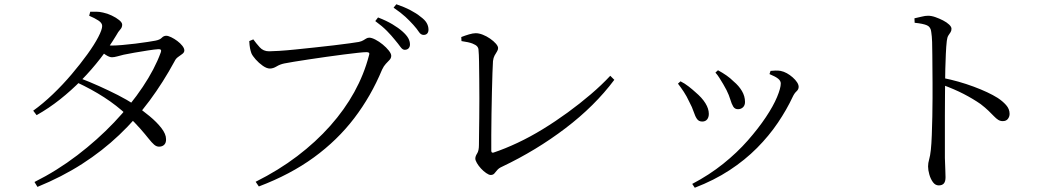

<svg xmlns="http://www.w3.org/2000/svg" viewBox="-20 -832 4990 902"><path d="M142 23Q248 -30 343 -102.5Q438 -175 516 -257Q594 -339 650.5 -423.5Q707 -508 735 -585Q742 -602 724 -601Q707 -600 675 -595Q643 -590 611 -584.5Q579 -579 561 -575Q545 -571 530.5 -567Q516 -563 506 -563Q494 -563 477 -574Q460 -585 443 -599L458 -623Q474 -620 485 -619Q496 -618 506 -618Q524 -618 554 -620.5Q584 -623 616 -627Q648 -631 674 -635Q700 -639 710 -641Q731 -645 740 -654.5Q749 -664 761 -664Q770 -664 784.5 -657Q799 -650 813 -639.5Q827 -629 836.5 -617Q846 -605 846 -595Q846 -586 837 -579Q828 -572 817 -564.5Q806 -557 800 -544Q747 -446 683 -359.5Q619 -273 540 -198Q461 -123 366 -62Q271 -1 156 46ZM727 -143Q715 -143 704 -152.5Q693 -162 678 -181Q663 -200 639 -227.5Q615 -255 578 -290Q528 -337 469 -375Q410 -413 341 -445L355 -465Q400 -448 445.5 -427.5Q491 -407 533.5 -385.5Q576 -364 610 -341Q648 -315 682.5 -286.5Q717 -258 738.5 -230Q760 -202 760 -179Q761 -162 752 -152.5Q743 -143 727 -143ZM136 -312Q182 -345 228.5 -389.5Q275 -434 316.5 -483Q358 -532 390.5 -577Q423 -622 441.5 -657.5Q460 -693 460 -710Q460 -724 442.5 -735.5Q425 -747 399 -758L404 -777Q418 -777 432.5 -777Q447 -777 464 -773Q484 -769 505 -759Q526 -749 540 -737.5Q554 -726 554 -716Q554 -703 545 -693.5Q536 -684 525 -664Q493 -611 452 -558Q411 -505 363 -456Q315 -407 262 -365Q209 -323 152 -291Z M1181 22Q1289 -32 1376.5 -98.5Q1464 -165 1531.5 -241Q1599 -317 1644.5 -399.5Q1690 -482 1713 -570Q1717 -582 1713 -584.5Q1709 -587 1701 -587Q1690 -587 1662 -584Q1634 -581 1595 -576Q1556 -571 1513.5 -565Q1471 -559 1431.5 -553Q1392 -547 1361 -542Q1330 -537 1316 -534Q1296 -530 1279.5 -520Q1263 -510 1248 -510Q1233 -510 1214.5 -523Q1196 -536 1181 -553Q1166 -570 1161 -582Q1157 -593 1154.5 -606Q1152 -619 1151 -639L1170 -647Q1183 -629 1200 -610Q1217 -591 1244 -591Q1258 -591 1291 -593Q1324 -595 1368 -599.5Q1412 -604 1458.5 -609Q1505 -614 1548 -619Q1591 -624 1622.5 -628.5Q1654 -633 1666 -635Q1679 -638 1686.5 -642.5Q1694 -647 1700.5 -651Q1707 -655 1715 -655Q1726 -655 1743.5 -646Q1761 -637 1778 -623Q1795 -609 1806.5 -594.5Q1818 -580 1818 -570Q1818 -559 1810 -550.5Q1802 -542 1792.5 -532Q1783 -522 1775 -505Q1723 -380 1644 -276.5Q1565 -173 1454.5 -92.5Q1344 -12 1196 44ZM1881 -598Q1871 -598 1861 -612Q1851 -626 1835 -645Q1820 -664 1798 -686.5Q1776 -709 1743 -733L1756 -750Q1795 -735 1823.5 -718Q1852 -701 1871 -684Q1890 -667 1898 -652.5Q1906 -638 1906 -623Q1906 -612 1899.5 -605Q1893 -598 1881 -598ZM1970 -668Q1957 -668 1948 -682Q1939 -696 1922 -715Q1905 -734 1884.5 -753Q1864 -772 1829 -796L1842 -812Q1880 -799 1908.5 -784Q1937 -769 1955 -754Q1976 -739 1984.5 -724Q1993 -709 1993 -693Q1993 -681 1987 -674.5Q1981 -668 1970 -668Z M2285 -10Q2277 -10 2264 -19Q2251 -28 2239.5 -40.5Q2228 -53 2220.5 -66Q2213 -79 2213 -87Q2213 -98 2221.5 -111Q2230 -124 2230 -151Q2230 -166 2230.5 -199.5Q2231 -233 2231.5 -277Q2232 -321 2232 -368.5Q2232 -416 2231.5 -461.5Q2231 -507 2230.5 -542.5Q2230 -578 2228 -597Q2228 -606 2222 -613.5Q2216 -621 2199.5 -627.5Q2183 -634 2148 -639L2147 -658Q2165 -665 2183.5 -670.5Q2202 -676 2215 -676Q2230 -676 2248 -669Q2266 -662 2282.5 -650.5Q2299 -639 2309.5 -627Q2320 -615 2320 -606Q2320 -598 2314.5 -589.5Q2309 -581 2303.5 -571Q2298 -561 2296 -545Q2295 -528 2293.5 -489Q2292 -450 2291 -399.5Q2290 -349 2289 -296Q2288 -243 2288 -197.5Q2288 -152 2288 -124Q2288 -113 2298 -115Q2352 -133 2411.5 -161Q2471 -189 2530.5 -225.5Q2590 -262 2647 -303.5Q2704 -345 2755.5 -389Q2807 -433 2847 -476L2866 -457Q2774 -334 2636.5 -229.5Q2499 -125 2339 -49Q2323 -42 2315.5 -32.5Q2308 -23 2302 -16.5Q2296 -10 2285 -10Z M3232 32Q3312 -10 3377.5 -62.5Q3443 -115 3493 -172Q3543 -229 3578 -281.5Q3613 -334 3630.5 -376Q3648 -418 3648 -440Q3648 -452 3636 -462Q3624 -472 3595 -484L3600 -499Q3610 -500 3622.5 -500.5Q3635 -501 3647 -499Q3662 -496 3676.5 -488Q3691 -480 3704 -468.5Q3717 -457 3724.5 -445.5Q3732 -434 3732 -424Q3732 -412 3722 -403Q3712 -394 3704 -377Q3676 -317 3634.5 -255.5Q3593 -194 3536.5 -137Q3480 -80 3407.5 -32.5Q3335 15 3244 50ZM3279 -261Q3263 -261 3254.5 -273Q3246 -285 3239 -306.5Q3232 -328 3218 -354Q3206 -380 3192.5 -400.5Q3179 -421 3165 -439L3177 -450Q3197 -440 3215.5 -425.5Q3234 -411 3247 -399Q3278 -373 3294 -347Q3310 -321 3310 -297Q3310 -281 3302 -271Q3294 -261 3279 -261ZM3447 -319Q3432 -319 3424.5 -331.5Q3417 -344 3411 -364.5Q3405 -385 3393 -409Q3386 -423 3377.5 -437Q3369 -451 3360 -465.5Q3351 -480 3341 -491L3353 -502Q3375 -490 3393 -477.5Q3411 -465 3427 -449Q3451 -429 3465.5 -404.5Q3480 -380 3480 -353Q3480 -337 3470.5 -328Q3461 -319 3447 -319Z M4390 39Q4374 39 4363 24Q4352 9 4346 -12Q4340 -33 4340 -50Q4340 -66 4345 -83Q4350 -100 4353 -128Q4356 -156 4357.5 -197.5Q4359 -239 4360 -284.5Q4361 -330 4361 -372Q4361 -414 4361 -442Q4361 -473 4360.5 -506.5Q4360 -540 4360 -573Q4360 -606 4359 -634.5Q4358 -663 4355 -681Q4353 -705 4335 -713Q4317 -721 4277 -725L4276 -746Q4296 -750 4311 -754Q4326 -758 4340 -758Q4356 -758 4374.5 -751.5Q4393 -745 4410.5 -736Q4428 -727 4439 -716.5Q4450 -706 4450 -697Q4450 -687 4445.5 -680.5Q4441 -674 4435.5 -665.5Q4430 -657 4428 -640Q4425 -614 4423.5 -579Q4422 -544 4421 -508.5Q4420 -473 4420 -445Q4420 -424 4419.5 -382.5Q4419 -341 4419 -289.5Q4419 -238 4419 -186Q4419 -134 4419 -90Q4420 -57 4421 -34.5Q4422 -12 4422 1Q4422 21 4414 30Q4406 39 4390 39ZM4691 -263Q4679 -263 4669.5 -269Q4660 -275 4649.5 -286Q4639 -297 4624 -311.5Q4609 -326 4587 -343Q4551 -368 4507.5 -390.5Q4464 -413 4409 -433V-466Q4484 -451 4554 -425Q4624 -399 4667 -372Q4690 -357 4706.5 -338.5Q4723 -320 4723 -297Q4723 -284 4715 -273.5Q4707 -263 4691 -263Z"/></svg>

Font: Noto Serif TC
Style: Regular
Weight: 400
Designer: Ryoko NISHIZUKA  (kana & ideographs); Frank Grießhammer (Latin, Greek & Cyrillic); Wenlong ZHANG  (bopomofo); Sandoll Co
Foundry: Adobe
Version: Version 2.003-H1;hotconv 1.1.1;makeotfexe 2.6.0